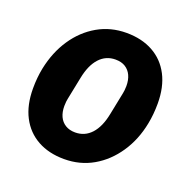

<svg xmlns="http://www.w3.org/2000/svg" viewBox="-103 -639 748 753"><g transform="rotate(20 271.0 -262.5)"><path d="M240 12Q176 12 129 -14Q82 -40 56.5 -89Q31 -138 31 -207Q31 -230 33 -251Q35 -272 39 -292Q54 -365 91 -420Q128 -475 182 -506Q236 -537 302 -537Q366 -537 413 -511Q460 -485 485.5 -436Q511 -387 511 -318Q511 -296 509 -274.5Q507 -253 503 -233Q489 -161 451.5 -105.5Q414 -50 360 -19Q306 12 240 12ZM245 -101Q285 -101 312 -130.5Q339 -160 350 -216L369 -310Q370 -315 371 -323Q372 -331 372 -341Q372 -366 363.5 -384.5Q355 -403 338.5 -413.5Q322 -424 297 -424Q257 -424 230 -394.5Q203 -365 192 -309L173 -215Q172 -211 171 -202.5Q170 -194 170 -184Q170 -159 178.5 -140.5Q187 -122 204 -111.5Q221 -101 245 -101Z"/></g></svg>

Font: IBM Plex Sans
Style: Bold Italic
Weight: 700
Italic angle: -11.31°
Designer: Mike Abbink, Paul van der Laan, Pieter van Rosmalen
Foundry: Bold Monday
Version: Version 3.201